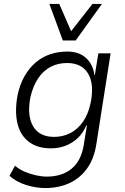

<svg xmlns="http://www.w3.org/2000/svg" viewBox="-20 -764 633 972"><path d="M209 188Q160 188 110.5 172Q61 156 28 126L56 75Q78 94 105.5 105.5Q133 117 162 123.5Q191 130 217 130Q294 130 342.5 90Q391 50 404 -30L420 -129H417Q400 -89 372 -63.5Q344 -38 310 -25.5Q276 -13 238 -13Q169 -13 125.5 -46.5Q82 -80 68 -140.5Q54 -201 69 -283Q81 -338 104.5 -379Q128 -420 161 -448Q194 -476 234.5 -489.5Q275 -503 321 -503Q380 -503 415.5 -470.5Q451 -438 458 -384H460L478 -494H540L468 -36Q457 38 421.5 88Q386 138 331.5 163Q277 188 209 188ZM254 -71Q298 -71 335.5 -90Q373 -109 400 -147.5Q427 -186 439 -244Q458 -338 426 -391.5Q394 -445 319 -445Q274 -445 237 -426Q200 -407 173.5 -368Q147 -329 134 -272Q116 -179 147.5 -125Q179 -71 254 -71ZM298 -559 230 -744H280L340 -606L448 -744H496L363 -559Z"/></svg>

Font: Nunito Sans 7pt SemiCondensed Light
Style: Italic
Weight: 300
Width: 4
Italic angle: -9°
Designer: Vernon Adams
Foundry: Vernon Adams
Version: Version 3.101;gftools[0.9.27]